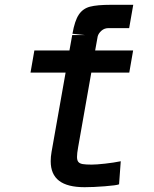

<svg xmlns="http://www.w3.org/2000/svg" viewBox="-20 -758 640 799"><path d="M191 -87Q191 -106 194.5 -125.5L253 -456H107L123 -548H269L280.5 -612H334.5L281.5 -617.5Q291 -672 308 -697.2Q325 -722.5 354.5 -730.2Q384 -738 441.5 -738H534.5L517.5 -641H431.5Q414.5 -641 402.2 -630.2Q390 -619.5 386.5 -606.5L376 -548H534L518 -456H360L305 -144.5Q300.5 -120 300.5 -105Q300.5 -91 306 -84.2Q311.5 -77.5 324 -75.2Q336.5 -73 361.5 -73Q381 -73 417.2 -77Q453.5 -81 482.5 -87L475.5 9Q464.5 13.5 416 17.2Q367.5 21 332 21Q260.5 21 225.8 -5.8Q191 -32.5 191 -87Z"/></svg>

Font: JuliaMono Black
Style: Italic
Weight: 900
Italic angle: -9°
Monospace: yes
Designer: cormullion
Foundry: corm
Version: Version 0.057; ttfautohint (v1.8.4)